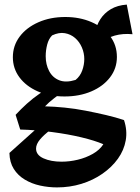

<svg xmlns="http://www.w3.org/2000/svg" viewBox="-20 -575 609 836"><path d="M228 241Q191 241 154.5 233Q118 225 88 207Q58 189 40 160.5Q22 132 21 91L176 -48L265 -50Q229 -31 200 -9.5Q171 12 154 32.5Q137 53 137 72Q137 100 169.5 114.5Q202 129 248 129Q283 129 318.5 120.5Q354 112 384 95Q414 78 430 53Q393 37 334.5 23Q276 9 207 0Q138 -9 68 -11L48 -75Q71 -100 97 -123.5Q123 -147 151.5 -166.5Q180 -186 207 -198L264 -182Q240 -166 216 -147.5Q192 -129 176 -112Q216 -111 261.5 -106.5Q307 -102 353 -93Q399 -84 442 -74Q485 -64 520 -52Q535 -7 527.5 36Q520 79 493.5 116Q467 153 426 181.5Q385 210 334.5 225.5Q284 241 228 241ZM261 -155Q194 -155 143.5 -177.5Q93 -200 64.5 -238.5Q36 -277 36 -326Q36 -376 65.5 -415.5Q95 -455 147 -478Q199 -501 264 -501Q327 -501 378 -479Q429 -457 459 -418Q489 -379 489 -327Q489 -277 459 -238Q429 -199 377.5 -177Q326 -155 261 -155ZM309 -227Q329 -243 338 -268Q347 -293 347 -318Q347 -344 336.5 -368.5Q326 -393 307 -409.5Q288 -426 262.5 -430.5Q237 -435 207 -421Q192 -406 185.5 -381Q179 -356 179 -330Q179 -294 194 -265.5Q209 -237 238 -225.5Q267 -214 309 -227ZM392 -369Q388 -402 394 -433.5Q400 -465 417 -491.5Q434 -518 462.5 -535Q491 -552 532 -555L557 -426Q473 -434 415 -386Z"/></svg>

Font: Eczar SemiBold
Style: Regular
Weight: 600
Designer: Vaibhav Singh
Foundry: Rosetta Type Foundry
Version: Version 2.000